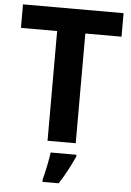

<svg xmlns="http://www.w3.org/2000/svg" viewBox="-61 -759 702 1025"><g transform="rotate(5 289.5 -246.5)"><path d="M365 0H214V-588H20V-714H559V-588H365ZM374 61V71Q359 104 339 142.5Q319 181 293 221H206V208Q214 179 223 136Q232 93 236 61Z"/></g></svg>

Font: Noto Sans IKEA
Style: Bold
Weight: 600
Designer: Monotype Design Team
Foundry: Monotype Imaging Inc.
Version: Version 2.001